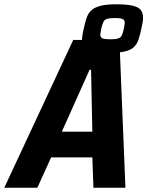

<svg xmlns="http://www.w3.org/2000/svg" viewBox="-62 -874 765 894"><path d="M-42 0 279 -688H494L522 0H373L368 -141H176L112 0ZM226 -261H368L362 -549H355ZM444 -628Q395 -628 368.5 -634.5Q342 -641 331 -654Q320 -667 320 -688Q320 -699 322 -712Q324 -725 328 -740Q334 -770 341.5 -791.5Q349 -813 364 -826.5Q379 -840 406.5 -847Q434 -854 479 -854Q529 -854 556 -847.5Q583 -841 593.5 -827.5Q604 -814 604 -792Q604 -782 602 -769Q600 -756 596 -740Q590 -710 582.5 -688.5Q575 -667 560 -653.5Q545 -640 517.5 -634Q490 -628 444 -628ZM452 -691Q477 -691 488.5 -695Q500 -699 505 -709Q510 -719 514 -738Q516 -747 517.5 -755Q519 -763 519 -769Q519 -780 509.5 -785Q500 -790 472 -790Q448 -790 436 -786Q424 -782 419.5 -772Q415 -762 410 -743Q409 -734 407 -726Q405 -718 405 -713Q405 -700 415 -695.5Q425 -691 452 -691Z"/></svg>

Font: Saira SemiCondensed
Style: Bold Italic
Weight: 700
Width: 4
Italic angle: -12°
Designer: Hector Gatti with collaboration of the Omnibus-Type team
Foundry: Omnibus-Type
Version: Version 1.101